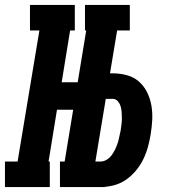

<svg xmlns="http://www.w3.org/2000/svg" viewBox="-62 -755 682 775"><path d="M281 -632V-735H462V-632ZM-42 0V-103H9L97 -632H59V-735H240V-632H221L187 -423H314L295 -312H168L134 -103H139V0ZM180 0V-103H361V0ZM182 0 303 -735H428L382 -459H393Q422 -459 450 -451.5Q478 -444 498.5 -426Q519 -408 531.5 -383Q544 -358 549 -329.5Q554 -301 552.5 -271.5Q551 -242 546 -212Q542 -187 535 -161.5Q528 -136 516 -111.5Q504 -87 486 -65.5Q468 -44 445 -28.5Q422 -13 395.5 -6.5Q369 0 344 0ZM323 -103H344Q357 -103 369 -110.5Q381 -118 389 -129Q397 -140 403 -152.5Q409 -165 413 -177.5Q417 -190 419.5 -203Q422 -216 425 -228Q427 -241 428.5 -253.5Q430 -266 430 -278.5Q430 -291 429 -303.5Q428 -316 424.5 -327Q421 -338 413 -347Q405 -356 393 -356H365Z"/></svg>

Font: Iosevka Curly Slab XBdEx
Style: Italic
Weight: 800
Width: 7
Italic angle: -9°
Monospace: yes
Designer: Belleve Invis
Foundry: Belleve Invis
Version: Version 11.1.0; ttfautohint (v1.8.3)